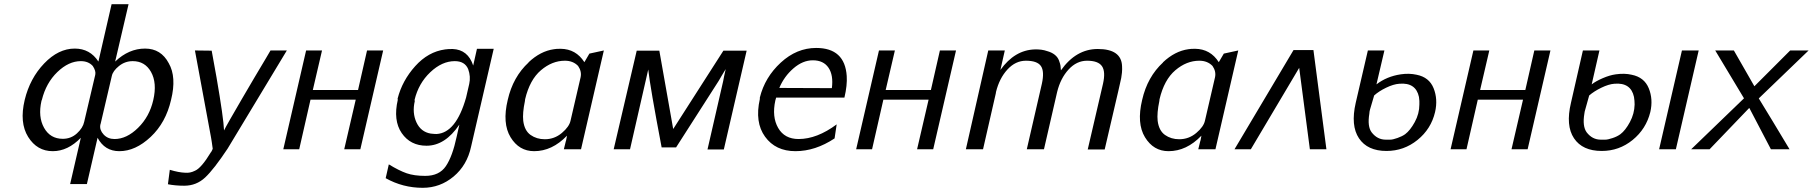

<svg xmlns="http://www.w3.org/2000/svg" viewBox="-20 -713 8658 917"><path d="M98 -236Q123 -339 191 -410Q259 -481 337 -481Q410 -481 450 -419L513 -693H594L530 -419Q595 -481 673 -481Q749 -481 786 -411Q824 -345 797 -236Q772 -127 699.5 -59Q627 9 550 9Q480 9 446 -55L395 166H315L366 -55Q304 9 232 9Q157 9 114.5 -59Q72 -127 98 -236ZM180 -236Q179 -235 179 -234Q178 -232 178 -231Q161 -155 190.5 -102.5Q220 -50 280 -50Q319 -50 347.5 -76Q376 -102 382 -131L435 -356Q439 -374 423 -398Q402 -421 366 -421Q308 -421 254 -369Q200 -317 180 -236ZM460 -119Q459 -119 459 -116Q455 -92 475 -70.5Q495 -49 527 -49Q585 -49 639.5 -102.5Q694 -156 712 -235Q731 -317 701 -370Q672 -421 614 -421Q577 -421 548 -397.5Q519 -374 514 -350Q470 -163 460 -119Z M911 -472Q925 -472 951.5 -471.5Q978 -471 991 -471L1014 -344Q1048 -147 1050 -90Q1055 -101 1079 -143Q1103 -185 1134.5 -239Q1166 -293 1195.5 -343Q1225 -393 1248.5 -432Q1272 -471 1272 -472H1350L1067 -3Q1002 95 960 134.5Q918 174 860 174Q817 174 782 167L791 98Q834 111 865 112Q888 114 910 103Q941 91 988 13V14Q995 2 996 -3Q996 -4 994.5 -13Q993 -22 991.5 -34.5Q990 -47 988 -56Z M1333 0 1442 -472H1518L1474 -283H1690L1733 -472H1810L1701 0H1624L1679 -237H1463L1409 0Z M1880 -237Q1879 -238 1879 -242Q1901 -328 1963 -397Q2025 -466 2106 -477Q2119 -479 2142 -479Q2215 -476 2240 -400L2258 -480H2338L2230 -13Q2211 76 2146.5 130Q2082 184 1999 184Q1904 184 1822 138L1837 72Q1886 102 1922 114.5Q1958 127 2011 127Q2078 127 2109.5 80.5Q2141 34 2161 -60L2174 -118Q2106 -17 2017 -17Q1940 -17 1898.5 -77.5Q1857 -138 1880 -237ZM1960 -236Q1960 -234 1960.5 -232.5Q1961 -231 1961 -230Q1948 -174 1969 -128.5Q1990 -83 2037 -75Q2055 -73 2065 -73Q2158 -78 2206 -247L2221 -312Q2229 -347 2216 -383Q2200 -421 2152 -421Q2091 -421 2035 -368Q1979 -315 1960 -236Z M2405 -236Q2430 -346 2505 -415H2504Q2561 -469 2626 -478Q2636 -480 2658 -480Q2731 -479 2771 -416L2795 -457L2864 -472L2755 0H2673L2682 -37Q2684 -42 2685 -49L2688 -65Q2617 9 2531 9Q2459 9 2418.5 -57.5Q2378 -124 2405 -236ZM2488 -239Q2487 -235 2487 -230Q2475 -173 2479 -136Q2485 -89 2514 -68.5Q2543 -48 2582 -48Q2628 -48 2663.5 -78Q2699 -108 2705 -137L2753 -344Q2759 -372 2741 -398Q2717 -423 2678 -423Q2617 -423 2563.5 -377.5Q2510 -332 2488 -239Z M2911 0 3021 -471H3129L3195 -98H3196L3435 -471H3546L3437 1H3359L3434 -326Q3438 -345 3438 -347L3446 -383Q3440 -374 3429 -355Q3418 -336 3412 -326L3209 -9H3140Q3085 -298 3076 -381L2989 0Z M3609 -240V-247Q3633 -344 3709 -414Q3785 -484 3878 -484Q4015 -484 4024 -350Q4027 -306 4013 -247H3687Q3686 -245 3685 -240Q3684 -235 3683 -233Q3666 -155 3696.5 -102Q3727 -49 3794 -49Q3882 -49 3976 -119L3966 -52Q3874 9 3779 9Q3684 9 3634 -60Q3584 -129 3609 -240ZM3702 -293 3953 -292Q3961 -354 3937 -389.5Q3913 -425 3862 -425Q3814 -425 3769.5 -386.5Q3725 -348 3702 -293Z M4069 0 4178 -472H4254L4210 -283H4426L4469 -472H4546L4437 0H4360L4415 -237H4199L4145 0Z M4593 0 4700 -472H4779L4758 -379Q4826 -474 4922 -477Q4956 -478 4981 -469Q5003 -463 5017.5 -451.5Q5032 -440 5038 -423.5Q5044 -407 5045 -399Q5046 -391 5047 -377Q5119 -479 5223 -479Q5336 -479 5339 -397Q5340 -382 5338.5 -366Q5337 -350 5335 -340.5Q5333 -331 5328 -309Q5323 -287 5321 -278L5256 1H5175L5248 -313Q5261 -371 5243 -397Q5225 -423 5172 -423Q5122 -423 5083.5 -381Q5045 -339 5029 -274L4966 0H4884L4956 -313Q4969 -372 4951.5 -397.5Q4934 -423 4880 -423Q4830 -423 4791.5 -381Q4753 -339 4737 -274Q4736 -271 4736 -267L4675 0Z M5435 -236Q5460 -346 5535 -415H5534Q5591 -469 5656 -478Q5666 -480 5688 -480Q5761 -479 5801 -416L5825 -457L5894 -472L5785 0H5703L5712 -37Q5714 -42 5715 -49L5718 -65Q5647 9 5561 9Q5489 9 5448.5 -57.5Q5408 -124 5435 -236ZM5518 -239Q5517 -235 5517 -230Q5505 -173 5509 -136Q5515 -89 5544 -68.5Q5573 -48 5612 -48Q5658 -48 5693.5 -78Q5729 -108 5735 -137L5783 -344Q5789 -372 5771 -398Q5747 -423 5708 -423Q5647 -423 5593.5 -377.5Q5540 -332 5518 -239Z M6315 0H6236L6185 -389L5954 0H5876L6158 -474H6253Z M6455 -222 6513 -472H6592L6554 -310Q6603 -348 6670 -358Q6710 -364 6746 -356Q6806 -344 6827 -291.5Q6848 -239 6834 -178Q6815 -97 6750 -44.5Q6685 8 6602 8Q6511 8 6470.5 -52.5Q6430 -113 6455 -222ZM6543 -257 6523 -189Q6522 -186 6521 -180Q6520 -174 6520 -170Q6510 -109 6531 -81Q6558 -46 6598 -46H6620Q6632 -46 6654.5 -54Q6677 -62 6691 -72Q6715 -90 6737 -130Q6759 -170 6759 -214Q6760 -230 6757 -250Q6742 -320 6663 -313Q6635 -311 6600 -294Q6565 -277 6543 -257Z M6908 0 7017 -472H7093L7049 -283H7265L7308 -472H7385L7276 0H7199L7254 -237H7038L6984 0Z M7904 0 8013 -472H8093L7984 0ZM7483 -222 7540 -472H7619L7582 -310Q7601 -325 7634.5 -339.5Q7668 -354 7697 -358Q7739 -364 7773 -356Q7833 -344 7854.5 -291.5Q7876 -239 7862 -178Q7842 -97 7777.5 -44.5Q7713 8 7630 8Q7538 8 7497.5 -52.5Q7457 -113 7483 -222ZM7570 -257 7551 -189Q7548 -180 7547 -170Q7537 -110 7558 -81Q7585 -46 7625 -46H7647Q7659 -46 7681.5 -53.5Q7704 -61 7719 -72Q7743 -90 7764.5 -130Q7786 -170 7787 -214Q7787 -232 7784 -250Q7769 -320 7690 -313Q7663 -311 7628 -294Q7593 -277 7570 -257Z M8057 0 8309 -243V-244L8172 -472H8261L8359 -301L8530 -472H8618L8380 -243Q8439 -147 8527 0H8438L8335 -197H8334L8145 0Z"/></svg>

Font: Coval
Style: Light Italic
Weight: 300
Foundry: Context Ltd
Version: Version 001.000